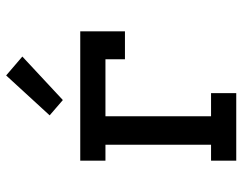

<svg xmlns="http://www.w3.org/2000/svg" viewBox="-104 -704 807 640"><g transform="rotate(-90 300.0 -383.5)"><path d="M85 0V-84H138V-436H85V-520H516V-371H423V-436H233V-84H310V0ZM287 -578 236 -622 369 -767 432 -713Z"/></g></svg>

Font: Iosevka Etoile Medium
Style: Regular
Weight: 500
Designer: Belleve Invis
Foundry: Belleve Invis
Version: Version 22.1.2; ttfautohint (v1.8.4)